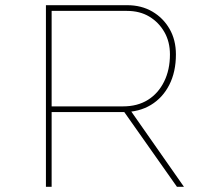

<svg xmlns="http://www.w3.org/2000/svg" viewBox="-20 -720 826 740"><path d="M157 0V-700H470Q525 -700 567 -675.5Q609 -651 633.5 -608.5Q658 -566 658 -510Q658 -443 632.5 -393Q607 -343 561.5 -315.5Q516 -288 455 -288H179V0ZM662 0 452 -298 477 -303 689 0ZM179 -310H454Q510 -310 550 -335Q590 -360 612.5 -405.5Q635 -451 635 -510Q635 -559 613.5 -596.5Q592 -634 555.5 -656Q519 -678 469 -678H179Z"/></svg>

Font: Lexend Giga Thin
Style: Regular
Weight: 250
Version: Version 1.007